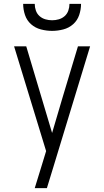

<svg xmlns="http://www.w3.org/2000/svg" viewBox="-20 -760 540 995"><path d="M160 215Q168 188 176.5 161.5Q185 135 193 108L219 23L53 -520H116L250 -71L304 -254L384 -520H447L257 104L223 215ZM250 -600Q221 -600 192 -607.5Q163 -615 141 -634.5Q119 -654 109.5 -682.5Q100 -711 100 -740H160Q160 -722 166 -705Q172 -688 185 -676.5Q198 -665 215 -660Q232 -655 250 -655Q268 -655 285 -660Q302 -665 315 -676.5Q328 -688 334 -705Q340 -722 340 -740H400Q400 -711 390.5 -682.5Q381 -654 359 -634.5Q337 -615 308 -607.5Q279 -600 250 -600Z"/></svg>

Font: Iosevka Custom Light
Style: Regular
Weight: 300
Monospace: yes
Designer: Belleve Invis
Foundry: Belleve Invis
Version: Version 27.3.5